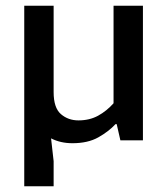

<svg xmlns="http://www.w3.org/2000/svg" viewBox="-20 -492 585 673"><path d="M378 -472H481V0H402L389 -57H385Q361 -31 324.5 -10.5Q288 10 234 10Q192 10 159 -7L168 73V161H65V-472H168V-169Q168 -114 193.5 -92Q219 -70 255 -70Q294 -70 324 -86.5Q354 -103 378 -130Z"/></svg>

Font: Mukta Medium
Style: Regular
Weight: 500
Designer: Girish Dalvi and Yashodeep Gholap
Foundry: Ek Type
Version: Version 2.538;PS 1.002;hotconv 16.6.51;makeotf.lib2.5.65220;